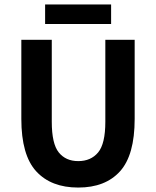

<svg xmlns="http://www.w3.org/2000/svg" viewBox="-20 -832 702 864"><path d="M332 12Q210 12 143 -61Q76 -134 76 -297V-653H213V-284Q213 -185 244.5 -146Q276 -107 332 -107Q389 -107 421.5 -146Q454 -185 454 -284V-653H586V-297Q586 -134 520 -61Q454 12 332 12ZM183 -724V-812H480V-724Z"/></svg>

Font: Assistant
Style: Bold
Weight: 700
Designer: Hebrew By Ben Nathan, Latin by Paul Hunt
Version: Version 3.000